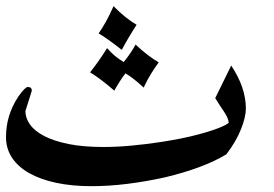

<svg xmlns="http://www.w3.org/2000/svg" viewBox="-20 -624 912 639"><path d="M360.4 -322.3Q316.9 -360.4 279.8 -383.3Q293 -399.9 307.1 -419.7Q321.3 -439.5 336.4 -463.9Q348.6 -449.7 362.3 -438.2Q376 -426.8 391.6 -417.5Q403.3 -431.6 413.1 -446Q422.9 -460.4 431.2 -475.6Q473.1 -436.5 508.3 -416.5Q495.6 -399.4 482.9 -378.9Q470.2 -358.4 458 -332.5Q441.9 -347.7 426.8 -359.6Q411.6 -371.6 397.5 -379.9Q388.7 -368.7 379.4 -354.2Q370.1 -339.8 360.4 -322.3ZM385.3 -458Q370.6 -469.7 359.4 -478Q348.1 -486.3 339.1 -492.7Q330.1 -499 322.8 -503.9Q315.4 -508.8 308.1 -512.7Q334 -549.3 357.9 -603.5Q397 -563.5 434.6 -541.5Q420.4 -519.5 408 -498.5Q395.5 -477.5 385.3 -458ZM720.2 -203.1Q726.1 -205.6 731.9 -209Q737.8 -212.4 741.2 -215.3Q740.7 -224.1 736.3 -233.4Q731.9 -242.7 725.3 -252.7Q718.8 -262.7 711.2 -273.9Q703.6 -285.2 696.3 -297.4L749.5 -405.8Q798.3 -332.5 798.3 -262.7Q798.3 -234.9 782 -193.8Q765.6 -152.8 733.4 -110.4Q695.3 -87.4 644.5 -68.4Q593.8 -49.3 528.8 -33.7Q463.9 -19.5 403.3 -12Q342.8 -4.4 283.7 -4.4Q219.2 -4.4 166.7 -15.6Q114.3 -26.9 77.1 -47.9Q40 -68.8 20 -99.1Q0 -129.4 0 -167.5Q0 -204.1 10 -237.3Q20 -270.5 41 -302.7Q63.5 -334.5 72.8 -334.5Q85.9 -334.5 85.9 -321.8L64.5 -254.4Q64.5 -231 80.1 -209.2Q95.7 -187.5 127.9 -170.9Q160.2 -154.3 209 -144.5Q257.8 -134.8 324.2 -134.8Q366.7 -134.8 415.8 -139.2Q464.8 -143.6 518.6 -151.9Q587.9 -162.6 639.9 -176.5Q691.9 -190.4 720.2 -203.1Z"/></svg>

Font: XB Niloofar
Style: Bold
Weight: 700
Designer: Behnam
Foundry: Irmug
Version: Version 7.201 2008